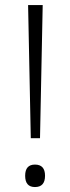

<svg xmlns="http://www.w3.org/2000/svg" viewBox="-20 -734 279 764"><path d="M139.2 -184.1H102.5L91.8 -713.9H149.9ZM80.1 -34.7Q80.1 -79.1 119.1 -79.1Q159.2 -79.1 159.2 -34.7Q159.2 10.3 119.1 10.3Q80.1 10.3 80.1 -34.7Z"/></svg>

Font: Open Sans Light
Style: Regular
Weight: 300
Designer: Monotype Design Team
Foundry: Monotype Imaging Inc.
Version: Version 3.000; ttfautohint (v1.8.4)